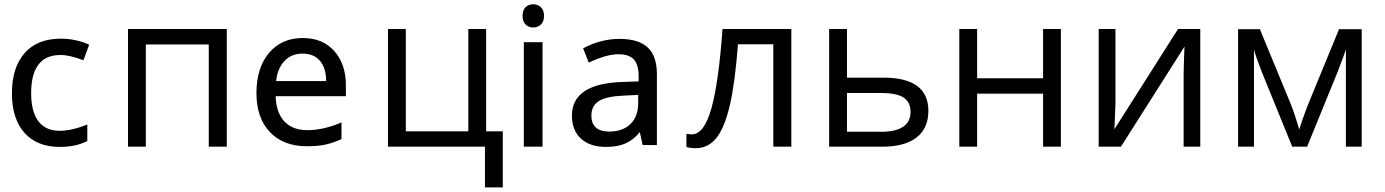

<svg xmlns="http://www.w3.org/2000/svg" viewBox="-20 -667 6298 873"><path d="M252.4 1Q147.9 1 91.1 -63.2Q34.2 -127.4 34.2 -242.2Q34.2 -359.9 91.8 -425.5Q149.4 -491.2 257.3 -491.2Q291.5 -491.2 325.9 -483.6Q360.4 -476.1 385.3 -463.4L359.4 -393.1Q329.1 -404.8 302.2 -410.9Q275.4 -417 255.4 -417Q121.6 -417 121.6 -243.2Q121.6 -159.2 154.5 -115.7Q187.5 -72.3 251 -72.3Q307.1 -72.3 377 -101.1V-25.9Q325.2 1 252.4 1Z M643.1 0H562V-535.2H1011.2V0H929.2V-464.8H643.1Z M1375 -2Q1268.6 -2 1207.3 -66.4Q1146 -130.9 1146 -244.1Q1146 -357.9 1202.9 -426Q1259.8 -494.1 1356.9 -494.1Q1447.8 -494.1 1500.2 -434.6Q1552.7 -375 1552.7 -279.8V-229.5H1233.4Q1235.4 -155.8 1272.5 -115.5Q1309.6 -75.2 1377.4 -75.2Q1450.7 -75.2 1532.7 -110.4V-34.2Q1491.2 -16.1 1457 -9Q1422.9 -2 1375 -2ZM1356 -423.3Q1304.2 -423.3 1272.7 -388.9Q1241.2 -354.5 1235.4 -298.3H1462.9Q1462.9 -357.4 1434.8 -390.4Q1406.7 -423.3 1356 -423.3Z M2266.1 185.1H2185.1V0H1744.1V-535.2H1825.2V-69.8H2109.4V-535.2H2190.4V-69.8H2266.1Z M2446.8 0H2361.8V-475.1H2446.8ZM2356 -594.7Q2356 -621.1 2369.6 -634.3Q2383.3 -647.5 2404.8 -647.5Q2425.3 -647.5 2439.5 -634Q2453.6 -620.6 2453.6 -594.7Q2453.6 -569.3 2439.5 -555.7Q2425.3 -542 2404.8 -542Q2383.3 -542 2369.6 -555.7Q2356 -569.3 2356 -594.7Z M2901.9 -7.3 2889.2 -66.4Q2860.8 -31.2 2824.7 -15.1Q2788.6 1 2734.9 1Q2663.1 1 2621.8 -36.4Q2580.6 -73.7 2580.6 -141.6Q2580.6 -287.6 2812.5 -294.4L2883.8 -296.9V-319.8Q2883.8 -372.6 2862.1 -396.5Q2840.3 -420.4 2792.5 -420.4Q2736.8 -420.4 2657.2 -382.3L2631.3 -447.3Q2671.4 -468.8 2712.9 -479.5Q2754.4 -490.2 2796.9 -490.2Q2882.8 -490.2 2924.8 -451.4Q2966.8 -412.6 2966.8 -329.6V-7.3ZM2749 -68.8Q2811 -68.8 2846.4 -102.8Q2881.8 -136.7 2881.8 -199.2V-235.4L2819.3 -232.4Q2738.3 -229.5 2703.6 -208Q2668.9 -186.5 2668.9 -140.6Q2668.9 -105 2689.7 -86.9Q2710.4 -68.8 2749 -68.8Z M3578.1 0H3496.1V-465.8H3335.4Q3322.3 -292 3298.8 -189.9Q3275.4 -87.9 3238 -40.5Q3200.7 6.8 3143.1 6.8Q3116.7 6.8 3101.1 1V-59.1Q3111.8 -56.2 3125.5 -56.2Q3181.6 -56.2 3214.8 -174.8Q3248 -293.5 3265.1 -535.2H3578.1Z M3831.1 -314H3996.1Q4201.2 -314 4201.2 -163.1Q4201.2 -84 4147.7 -42Q4094.2 0 3991.2 0H3750V-535.2H3831.1ZM3831.1 -244.1V-67.9H3987.3Q4051.8 -67.9 4085.9 -90.3Q4120.1 -112.8 4120.1 -158.2Q4120.1 -202.6 4088.6 -223.4Q4057.1 -244.1 3984.9 -244.1Z M4422.9 -535.2V-311H4722.7V-535.2H4803.7V0H4722.7V-241.2H4422.9V0H4341.8V-535.2Z M5051.8 -535.2V-195.8L5048.3 -106.9L5046.9 -79.1L5336.4 -535.2H5437.5V0H5361.8V-327.1L5363.3 -391.6L5365.7 -455.1L5076.7 0H4975.6V-535.2Z M5887.2 -78.1 5902.3 -123.5 5923.3 -181.2 6068.4 -534.2H6171.4V0H6099.6V-441.9L6089.8 -413.6L6061.5 -338.9L5923.3 0H5855.5L5717.3 -339.8Q5691.4 -405.3 5681.6 -441.9V0H5609.4V-534.2H5708.5L5848.6 -194.8Q5869.6 -141.1 5887.2 -78.1Z"/></svg>

Font: XL-Viking
Style: Regular
Weight: 400
Foundry: Ascender Corporation
Version: Version 1.10 March 23, 2015